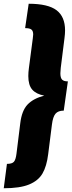

<svg xmlns="http://www.w3.org/2000/svg" viewBox="-71 -862 382 1024"><path d="M-34 12Q-7 12 3 1Q13 -10 17 -43L37 -204Q45 -272 76 -304.5Q107 -337 165 -352Q122 -360 101 -384Q80 -408 80 -456Q80 -476 83 -498L104 -658Q106 -674 106 -678Q106 -697 96.5 -704.5Q87 -712 63 -712L82 -842Q185 -842 230.5 -807.5Q276 -773 276 -700Q276 -682 273 -659L253 -500Q251 -478 251 -471Q251 -447 260 -437.5Q269 -428 291 -428L269 -272Q239 -272 225 -255.5Q211 -239 206 -198L186 -40Q178 25 155.5 63.5Q133 102 84 122Q35 142 -51 142Z"/></svg>

Font: Fira Sans Extra Condensed Black
Style: Italic
Weight: 900
Width: 3
Italic angle: -8°
Designer: Carrois Corporate & Edenspiekermann AG
Foundry: Carrois Corporate GbR & Edenspiekermann AG
Version: Version 4.203